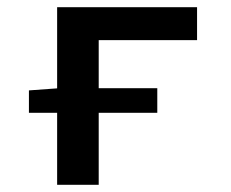

<svg xmlns="http://www.w3.org/2000/svg" viewBox="-20 -511 640 531"><path d="M138 0V-491H525V-400H253V0ZM60 -199V-261L143 -267H415V-199Z"/></svg>

Font: Source Code Pro SemiBold
Style: Regular
Weight: 600
Monospace: yes
Designer: Paul D. Hunt, Teo Tuominen
Foundry: Adobe Systems Incorporated
Version: Version 1.018;hotconv 1.0.116;makeotfexe 2.5.65601